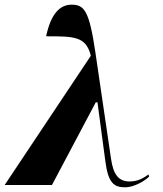

<svg xmlns="http://www.w3.org/2000/svg" viewBox="-52 -790 696 820"><path d="M-32 0H170L357 -353H364V-355L398 -101C410 -9 434 10 483 10C517 10 563 -14 585 -36L582 -45C565 -33 541 -15 502 -15C456 -15 432 -42 422 -113L355 -569C329 -744 308 -770 254 -770C202 -770 165 -729 145 -635C265 -635 315 -635 336 -552Z"/></svg>

Font: Noto Serif Display Black
Style: Italic
Weight: 900
Italic angle: -12°
Designer: Monotype Design Team
Foundry: Monotype Imaging Inc.
Version: Version 2.009